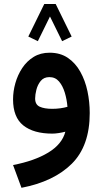

<svg xmlns="http://www.w3.org/2000/svg" viewBox="-20 -649 499 934"><path d="M328.6 -471.2 282.2 -448.7 223.1 -568.8 164.1 -448.7 117.7 -471.2 195.3 -629.4H251ZM416.5 -99.1Q416.5 61 329.1 147.7Q241.7 234.4 84.5 264.6L43.5 153.8Q147.9 133.8 215.1 93Q282.2 52.2 297.9 -8.3Q282.7 -4.4 265.6 -1.7Q248.5 1 234.4 1Q143.6 1 93.5 -38.8Q43.5 -78.6 43.5 -165.5Q43.5 -204.6 54.7 -244.4Q65.9 -284.2 88.1 -317.9Q110.4 -351.6 143.6 -372.1Q176.8 -392.6 221.2 -392.6Q273.4 -392.6 310.3 -367.4Q347.2 -342.3 370.8 -299.8Q394.5 -257.3 405.5 -205.3Q416.5 -153.3 416.5 -99.1ZM233.9 -119.6Q254.9 -119.6 273.9 -122.3Q293 -125 308.1 -129.4Q305.2 -165.5 295.2 -198.5Q285.2 -231.4 267.1 -252.7Q249 -273.9 220.2 -273.9Q193.4 -273.9 178.2 -255.4Q163.1 -236.8 157 -212.4Q150.9 -188 150.9 -169.9Q150.9 -140.1 173.3 -129.9Q195.8 -119.6 233.9 -119.6Z"/></svg>

Font: Vazirmatn FD SemiBold
Style: Regular
Weight: 600
Designer: Saber Rastikerdar
Foundry: Saber Rastikerdar
Version: Version 33.001